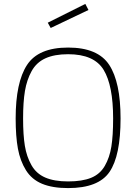

<svg xmlns="http://www.w3.org/2000/svg" viewBox="-20 -952 696 981"><path d="M328 -25Q400 -25 445.5 -43.5Q491 -62 515.5 -104.5Q540 -147 549 -203Q558 -259 558 -347Q558 -515 509.5 -595Q461 -675 328 -675Q258 -675 212 -654Q166 -633 141.5 -588.5Q117 -544 107.5 -487.5Q98 -431 98 -347Q98 -262 107 -207Q116 -152 140.5 -108.5Q165 -65 211 -45Q257 -25 328 -25ZM328 9Q248 9 195 -13Q142 -35 112.5 -82.5Q83 -130 71.5 -192.5Q60 -255 60 -347Q60 -531 118 -620Q176 -709 328 -709Q480 -709 538 -620.5Q596 -532 596 -347Q596 -156 539.5 -73.5Q483 9 328 9ZM224 -836 416 -932 432 -901 239 -809Z"/></svg>

Font: TitilliumText22L Th
Style: Thin
Weight: 100
Designer: Campivisivi
Foundry: Campivisivi
Version: 1.000